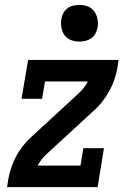

<svg xmlns="http://www.w3.org/2000/svg" viewBox="-20 -765 540 785"><path d="M9 0 14 -33Q18 -56 26 -79.5Q34 -103 45.5 -125Q57 -147 73 -167.5Q89 -188 108 -205L298 -380Q310 -391 321 -404Q332 -417 339 -432H164L152 -361H68L95 -520H465L460 -488Q456 -464 448 -440.5Q440 -417 428 -395Q416 -373 400.5 -352.5Q385 -332 366 -315L176 -140Q163 -129 152.5 -116Q142 -103 134 -88H309L321 -159H405L379 0ZM304 -595Q286 -595 269.5 -601.5Q253 -608 243.5 -621.5Q234 -635 231 -652.5Q228 -670 231 -688Q233 -701 239.5 -712.5Q246 -724 256.5 -731.5Q267 -739 279.5 -742Q292 -745 305 -745Q323 -745 339.5 -738.5Q356 -732 365.5 -718.5Q375 -705 378.5 -687.5Q382 -670 379 -652Q376 -639 370 -627.5Q364 -616 353 -608.5Q342 -601 329.5 -598Q317 -595 304 -595Z"/></svg>

Font: Iosevka Curly Slab Semibold
Style: Italic
Weight: 600
Italic angle: -9°
Monospace: yes
Designer: Belleve Invis
Foundry: Belleve Invis
Version: Version 22.1.2; ttfautohint (v1.8.4)